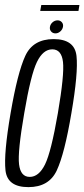

<svg xmlns="http://www.w3.org/2000/svg" viewBox="-20 -764 346 788"><path d="M96.5 4Q10 4 2.5 -65Q-5 -134 23.5 -299.5Q52 -466 83.8 -534.8Q115.5 -603.5 200 -603.5Q286.5 -603.5 294 -534.2Q301.5 -465 273 -299.5Q245 -133 213 -64.5Q181 4 96.5 4ZM102 -38Q139.5 -38 164.8 -89.2Q190 -140.5 217.5 -299.5Q244.5 -458 238.5 -509.8Q232.5 -561.5 194.5 -561.5Q157 -561.5 131.8 -510Q106.5 -458.5 79.5 -299.5Q52 -141 58.2 -89.5Q64.5 -38 102 -38ZM207.5 -627Q196.5 -627 189.8 -634.8Q183 -642.5 185 -654Q187 -665 196 -672.8Q205 -680.5 216.5 -680.5Q227 -680.5 233.8 -672.8Q240.5 -665 238.5 -654Q236.5 -643 227.5 -635Q218.5 -627 207.5 -627ZM145 -719 149.5 -743.5H306L302 -719Z"/></svg>

Font: Anybody Condensed Light
Style: Italic
Weight: 300
Width: 3
Italic angle: -10°
Designer: Tyler Finck
Foundry: Etcetera Type Company
Version: Version 1.010; ttfautohint (v1.8.3) -l 8 -r 50 -G 200 -x 14 